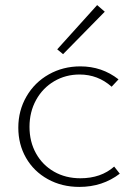

<svg xmlns="http://www.w3.org/2000/svg" viewBox="-20 -729 527 755"><path d="M205 -535 362 -709 392 -683 228 -516ZM52 -227Q52 -294 84 -349.5Q116 -405 172 -436.5Q228 -468 296 -468Q381 -468 446 -417L419 -388Q365 -436 293 -436Q238 -436 193 -409.5Q148 -383 122 -336Q96 -289 96 -230Q96 -172 121.5 -126Q147 -80 192.5 -54Q238 -28 296 -28Q377 -28 429 -74L451 -46Q383 6 292 6Q223 6 168 -24.5Q113 -55 82.5 -108Q52 -161 52 -227Z"/></svg>

Font: Ysabeau SC Light
Style: Regular
Weight: 300
Designer: Christian Thalmann (Catharsis Fonts)
Version: Version 0.003